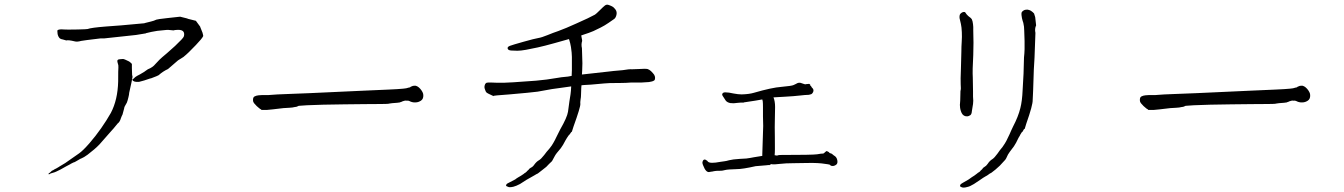

<svg xmlns="http://www.w3.org/2000/svg" viewBox="-20 -759 5880 840"><path d="M239 -30 241 -31Q269 -47 283 -58Q304 -73 326 -88Q343 -100 371 -132Q398 -163 422.5 -198Q447 -233 465 -265Q495 -322 497 -403V-404Q497 -457 498 -464Q498 -476 497 -476Q496 -480 494 -487Q492 -493 495 -496.5Q498 -500 506 -500Q515 -501 518 -501Q521 -501 528 -498Q540 -493 545 -490Q556 -482 557 -479V-461Q558 -435 558 -432Q561 -421 559 -419Q559 -419 556 -402L545 -352V-351Q545 -346 542 -334Q538 -317 535 -310Q529 -298 526 -294Q526 -295 526 -294Q526 -295 526 -294Q524 -291 523 -284Q518 -263 516 -258Q513 -253 509 -242Q504 -225 495 -219Q495 -218 476 -196L475 -195Q462 -180 459 -177Q426 -140 415 -127Q396 -107 363 -82Q357 -78 348 -72Q335 -65 329 -63L328 -62Q308 -51 307 -50Q304 -50 289 -42L288 -41Q286 -40 269 -31Q256 -23 244 -17Q220 -5 218 -5Q199 0 198 2Q198 3 196 3H194H192L193 0Q193 -1 196 -2Q200 -5 202 -7Q206 -11 207 -12Q213 -14 218 -18Q225 -21 238 -29ZM420 -591Q344 -582 335 -580Q317 -575 307 -578Q278 -585 270 -582L256 -586Q245 -588 242 -591Q235 -597 232 -610Q230 -626 232 -627Q239 -632 260 -630Q268 -629 320 -630Q361 -631 363 -632Q379 -638 443 -643Q494 -647 510 -648L609 -657H610H611L613 -658L641 -665Q654 -668 664 -673Q668 -675 713 -680L768 -686L800 -678L801 -677Q832 -669 837 -668L856 -642V-641Q865 -618 866 -616Q870 -601 869 -601Q864 -590 837 -562Q803 -526 784 -511L783 -510L759 -495L715 -457Q693 -447 674 -430Q672 -428 640 -416H639H638Q637 -415 611 -407Q593 -402 589 -401Q575 -400 569 -402Q562 -404 559 -409Q559 -410 559 -411Q563 -413 572 -422Q577 -426 593 -434L613 -446L614 -447Q627 -456 627 -456Q648 -464 660 -479Q681 -502 690 -509Q704 -520 746 -558Q782 -592 784 -599V-600L785 -601V-602Q791 -632 751 -628Q746 -628 739 -626Q737 -626 729 -627Q712 -629 708 -628Q706 -628 668 -624Q642 -620 619 -614L618 -613Q603 -610 575 -606L436 -591Z M1123 -278V-280Q1119 -281 1113.5 -286Q1108 -291 1103 -295Q1097 -301 1092 -307Q1087 -313 1087 -319Q1086 -333 1093.5 -337Q1101 -341 1111 -342L1125 -343H1153L1167 -344Q1188 -346 1233 -347.5Q1278 -349 1335 -351.5Q1392 -354 1455 -357Q1518 -360 1575 -362.5Q1632 -365 1677.5 -367Q1723 -369 1743 -371Q1758 -372 1769 -376Q1771 -376 1772 -376.5Q1773 -377 1774 -377Q1778 -381 1781 -381Q1786 -384 1793 -384Q1799 -385 1806 -381Q1813 -377 1819 -370Q1825 -363 1828.5 -356Q1832 -349 1832 -343Q1833 -326 1821.5 -318.5Q1810 -311 1798 -311Q1787 -310 1775 -315Q1772 -317 1769 -317.5Q1766 -318 1765 -319Q1762 -318 1759 -318.5Q1756 -319 1754 -319Q1751 -319 1748.5 -318Q1746 -317 1742 -316Q1741 -315 1739.5 -315Q1738 -315 1736 -313Q1734 -313 1732.5 -312.5Q1731 -312 1730 -311Q1718 -309 1707 -308.5Q1696 -308 1684 -306Q1679 -304 1649 -304Q1619 -304 1577 -303.5Q1535 -303 1486 -302.5Q1437 -302 1395 -301Q1353 -300 1323 -298.5Q1293 -297 1287 -296Q1283 -294 1279 -292.5Q1275 -291 1271 -291Q1259 -288 1245.5 -287.5Q1232 -287 1220 -286Q1198 -284 1173 -280.5Q1148 -277 1126 -278Z M2742 -398Q2718 -396 2695 -396Q2636 -396 2624 -394Q2551 -387 2535 -387Q2530 -387 2524 -386Q2523 -378 2523 -374Q2522 -351 2522 -345Q2522 -334 2520 -324Q2518 -310 2519 -304Q2520 -291 2489 -205Q2485 -193 2482 -183Q2482 -182 2481 -182H2480Q2479 -181 2477 -178Q2476 -176 2475 -175Q2472 -170 2469 -168Q2466 -165 2466 -164Q2463 -159 2460 -155Q2458 -152 2454 -145Q2443 -123 2433 -110Q2412 -86 2407 -76Q2396 -55 2395 -54Q2381 -41 2370 -29Q2361 -22 2351 -14Q2335 -2 2333 0Q2326 3 2320 7Q2314 11 2306 15Q2297 20 2283 28Q2270 37 2255 46Q2238 55 2226 58Q2208 62 2202 58Q2199 57 2197 56Q2193 54 2194 52L2195 49Q2197 44 2207 40Q2231 27 2234 26Q2240 21 2247 17Q2254 13 2259 10Q2266 5 2271 2Q2275 -2 2278 -3Q2281 -5 2284 -8Q2287 -12 2290 -14Q2293 -16 2295 -20Q2297 -22 2302 -25Q2311 -29 2317 -38Q2327 -52 2338 -58Q2347 -63 2361 -81Q2371 -95 2383 -108Q2396 -124 2401 -134Q2407 -144 2415 -161Q2419 -169 2423 -177Q2427 -185 2431 -193Q2461 -245 2465 -270Q2472 -324 2476 -346Q2478 -360 2479 -381Q2433 -375 2429 -374Q2384 -368 2382 -367Q2339 -359 2332 -358Q2302 -354 2209 -346Q2137 -341 2138 -339Q2137 -339 2136 -340Q2112 -351 2110 -353Q2104 -358 2101 -370Q2098 -378 2101 -387Q2103 -394 2109 -397Q2112 -398 2128 -398Q2140 -398 2154 -397Q2174 -397 2185 -397Q2191 -397 2226 -399L2325 -406Q2372 -410 2417 -418Q2431 -421 2465 -424Q2474 -426 2481 -427Q2481 -438 2482 -452Q2482 -478 2482 -482V-510Q2482 -526 2478 -553Q2475 -571 2470 -586Q2470 -587 2469 -588Q2434 -578 2405 -570Q2362 -558 2332.5 -551.5Q2303 -545 2280.5 -541Q2258 -537 2243.5 -537Q2229 -537 2216 -538Q2203 -539 2201 -546.5Q2199 -554 2211 -558.5Q2223 -563 2271 -576.5Q2319 -590 2334.5 -592.5Q2350 -595 2375.5 -605.5Q2401 -616 2422 -623Q2455 -635 2501 -656Q2560 -682 2583 -695Q2588 -698 2605 -715Q2619 -729 2626 -734.5Q2633 -740 2640.5 -738Q2648 -736 2657 -731.5Q2666 -727 2673 -717Q2680 -707 2677 -694Q2674 -681 2667 -676Q2660 -671 2642.5 -659Q2625 -647 2608 -638.5Q2591 -630 2576 -623Q2563 -617 2523 -604Q2523 -601 2524 -598Q2527 -584 2527 -580Q2522 -565 2526 -548L2528 -482Q2528 -461 2527 -449Q2527 -447 2526 -433Q2628 -444 2643 -446Q2656 -448 2704 -452Q2732 -457 2747 -456Q2760 -456 2775 -457Q2790 -458 2798 -458Q2810 -458 2813 -457Q2820 -455 2828 -448Q2838 -438 2842 -432Q2846 -425 2846 -418Q2846 -410 2842 -407Q2835 -402 2819 -400Q2812 -399 2787 -398Q2775 -398 2766 -398Q2743 -398 2742 -398ZM2140 -338Q2139 -338 2138 -339Q2138 -338 2140 -338ZM2140 -338Q2140 -338 2140 -338Q2140 -338 2140 -338Z M3525 -388V-384Q3528 -384 3529 -381Q3531 -376 3535 -373Q3539 -369 3539 -363Q3539 -358 3535 -352Q3531 -347 3527 -346Q3525 -346 3524 -346Q3522 -344 3516 -344Q3505 -344 3479 -341Q3453 -338 3416 -336Q3382 -334 3364 -333Q3371 -316 3371 -291Q3371 -265 3370 -236.5Q3369 -208 3370 -158Q3371 -95 3369 -80Q3372 -79 3375 -79Q3378 -78 3382 -79Q3386 -81 3395 -81Q3535 -81 3555 -84Q3577 -88 3580 -87Q3582 -87 3585 -89Q3588 -92 3590 -93.5Q3592 -95 3593 -96Q3595 -98 3597 -98Q3599 -98 3601 -96Q3602 -96 3603.5 -95Q3605 -94 3607 -93Q3608 -90 3611 -89Q3618 -88 3622 -84Q3626 -80 3628 -79Q3640 -73 3643 -59Q3646 -45 3639 -39Q3628 -30 3615 -34Q3613 -36 3612 -37Q3610 -39 3608 -39Q3606 -40 3590 -42Q3561 -47 3514 -46Q3466 -45 3450 -45Q3418 -45 3392 -42Q3365 -39 3360 -40Q3355 -42 3352 -40Q3349 -38 3347 -37Q3346 -36 3342 -37Q3339 -37 3334 -36Q3329 -35 3310 -34Q3293 -33 3286 -32Q3229 -19 3202 -19Q3163 -18 3152 -15Q3140 -12 3135 -12Q3109 -12 3103 -10Q3096 -8 3092 -8Q3088 -7 3086 -7Q3069 -1 3056 -36Q3053 -43 3053 -48Q3054 -54 3056 -57Q3061 -64 3069 -59V-58H3070Q3073 -58 3077 -52Q3086 -42 3132 -51Q3143 -53 3149.5 -53.5Q3156 -54 3170 -58Q3185 -62 3218 -64Q3250 -65 3262 -68Q3275 -71 3278 -71Q3281 -71 3315 -77Q3315 -80 3315 -83L3319 -208Q3318 -228 3318 -250V-290Q3318 -308 3317 -316Q3316 -320 3315 -324Q3296 -320 3234 -311V-310Q3225 -311 3207 -309Q3190 -306 3175 -308Q3161 -311 3155 -319Q3150 -327 3144 -336Q3137 -345 3141 -350Q3144 -355 3153 -355Q3168 -355 3189 -350Q3210 -346 3225 -346Q3258 -347 3278 -353Q3357 -376 3399 -379Q3444 -383 3452 -387Q3460 -391 3462.5 -392Q3465 -393 3468 -395Q3472 -397 3477.5 -397Q3483 -397 3487 -395Q3498 -392 3499 -391Q3503 -389 3507 -391H3508L3519 -392Q3522 -392 3522 -391Z M4460 -508Q4462 -525 4462.5 -543.5Q4463 -562 4462.5 -579.5Q4462 -597 4461 -624Q4461 -643 4457 -659Q4454 -667 4451 -680Q4448 -696 4449 -702Q4450 -708 4458 -713Q4464 -717 4474 -717Q4483 -716 4490 -712Q4499 -706 4504 -700Q4506 -695 4509 -684Q4510 -680 4511 -666Q4513 -652 4513 -648Q4506 -633 4510 -615L4506 -506Q4505 -486 4503 -455L4501 -395Q4500 -371 4500 -365Q4500 -354 4499 -342Q4498 -332 4498 -322Q4499 -300 4470 -218Q4466 -206 4463 -195Q4463 -194 4462 -195H4461Q4460 -193 4458 -191Q4457 -188 4456 -187Q4454 -182 4450 -180Q4448 -177 4447 -175Q4444 -171 4442 -166Q4440 -163 4436 -156Q4425 -132 4416 -119Q4393 -89 4390 -83Q4380 -61 4378 -60Q4365 -46 4354 -34Q4345 -26 4335 -17Q4320 -5 4317 -3Q4310 0 4304 5Q4299 9 4291 13Q4282 18 4268 28Q4255 37 4241 46Q4223 57 4212 59Q4195 64 4187 60Q4184 59 4183 58Q4179 56 4180 54L4181 51Q4182 46 4192 41Q4203 35 4218 26Q4226 21 4232 16Q4239 12 4243 9Q4250 4 4255 0Q4259 -4 4262 -5Q4266 -7 4269 -11Q4271 -14 4274 -16Q4277 -18 4280 -23Q4281 -25 4286 -28Q4295 -33 4301 -42Q4310 -56 4322 -63Q4331 -69 4344 -87Q4354 -102 4366 -116Q4378 -133 4383 -143Q4389 -154 4397 -172Q4401 -180 4404 -188Q4408 -196 4412 -205Q4435 -249 4444 -286Q4452 -317 4454 -365Q4455 -390 4458 -437Q4460 -486 4460 -508ZM4202 -706Q4209 -695 4216 -689Q4229 -680 4232 -674Q4234 -669 4235 -665Q4237 -654 4237 -653L4238 -641V-626Q4239 -605 4239 -572Q4239 -545 4238 -518Q4234 -450 4236 -419Q4237 -385 4237 -359Q4237 -342 4237 -336Q4239 -317 4237 -304Q4234 -288 4232 -273Q4231 -259 4225 -255Q4217 -250 4212 -250Q4195 -249 4187 -265Q4180 -281 4180 -294Q4179 -300 4180 -306Q4180 -313 4181 -320L4182 -361Q4185 -369 4183 -391Q4182 -410 4184 -457Q4185 -487 4186 -534Q4186 -555 4187.5 -576.5Q4189 -598 4188 -618Q4187 -641 4184 -654Q4178 -678 4178 -680Q4177 -694 4182 -699Q4192 -709 4202 -706Z M5003 -278V-280Q4999 -281 4993.5 -286Q4988 -291 4983 -295Q4977 -301 4972 -307Q4967 -313 4967 -319Q4966 -333 4973.5 -337Q4981 -341 4991 -342L5005 -343H5033L5047 -344Q5068 -346 5113 -347.5Q5158 -349 5215 -351.5Q5272 -354 5335 -357Q5398 -360 5455 -362.5Q5512 -365 5557.5 -367Q5603 -369 5623 -371Q5638 -372 5649 -376Q5651 -376 5652 -376.5Q5653 -377 5654 -377Q5658 -381 5661 -381Q5666 -384 5673 -384Q5679 -385 5686 -381Q5693 -377 5699 -370Q5705 -363 5708.5 -356Q5712 -349 5712 -343Q5713 -326 5701.5 -318.5Q5690 -311 5678 -311Q5667 -310 5655 -315Q5652 -317 5649 -317.5Q5646 -318 5645 -319Q5642 -318 5639 -318.5Q5636 -319 5634 -319Q5631 -319 5628.5 -318Q5626 -317 5622 -316Q5621 -315 5619.5 -315Q5618 -315 5616 -313Q5614 -313 5612.5 -312.5Q5611 -312 5610 -311Q5598 -309 5587 -308.5Q5576 -308 5564 -306Q5559 -304 5529 -304Q5499 -304 5457 -303.5Q5415 -303 5366 -302.5Q5317 -302 5275 -301Q5233 -300 5203 -298.5Q5173 -297 5167 -296Q5163 -294 5159 -292.5Q5155 -291 5151 -291Q5139 -288 5125.5 -287.5Q5112 -287 5100 -286Q5078 -284 5053 -280.5Q5028 -277 5006 -278Z"/></svg>

Font: ToneOZ-Pinyin-Tsuipita-TC
Style: Regular
Weight: 400
Designer: ÂÆ£ÂøóÂáåJeffrey Xuan(jeffreyx@gmail.com, ToneOZ.com) ÈòøÂù§(cjkFonts)
Foundry: ToneOZ
Version: Version 0.24071